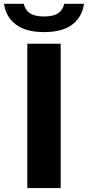

<svg xmlns="http://www.w3.org/2000/svg" viewBox="-68 -964 450 984"><path d="M72 0V-740H243V0ZM-47.5 -944.5H54Q61 -912.5 85.8 -896Q110.5 -879.5 158 -879.5Q205 -879.5 229.8 -896.2Q254.5 -913 261 -944.5H362.5Q353.5 -877.5 302.8 -838.5Q252 -799.5 158 -799.5Q64 -799.5 12.8 -838.8Q-38.5 -878 -47.5 -944.5Z"/></svg>

Font: Encode Sans Semi Expanded
Style: Bold
Weight: 700
Width: 6
Designer: Multiple Designers
Foundry: Impallari Type
Version: Version 2.000